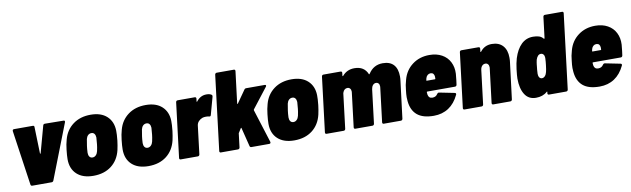

<svg xmlns="http://www.w3.org/2000/svg" viewBox="-43 -1194 5572 1696"><g transform="rotate(-10 2743.0 -346.0)"><path d="M128 -13 57 -503V-507Q57 -520 71 -520H238Q253 -520 252 -506L259 -269Q260 -266 262 -266Q264 -266 265 -269L330 -506Q333 -520 347 -520L515 -518Q522 -518 524.5 -513.5Q527 -509 524 -501L334 -13Q329 0 316 0H143Q130 0 128 -13Z M490 -176Q490 -209 496 -261Q501 -308 513 -350Q535 -432 599.5 -480Q664 -528 758 -528Q851 -528 903 -480Q955 -432 957 -351Q958 -319 952 -262Q947 -220 938 -179Q917 -91 852.5 -41.5Q788 8 691 8Q596 8 543 -41Q490 -90 490 -176ZM759 -201Q763 -216 765.5 -235Q768 -254 769 -261Q773 -304 774 -322Q773 -343 763.5 -355Q754 -367 737 -367Q719 -367 706.5 -355Q694 -343 689 -322Q686 -310 679 -261Q678 -253 676 -234.5Q674 -216 674 -201Q674 -179 683.5 -166Q693 -153 711 -153Q728 -153 741 -166Q754 -179 759 -201Z M984 -176Q984 -209 990 -261Q995 -308 1007 -350Q1029 -432 1093.5 -480Q1158 -528 1252 -528Q1345 -528 1397 -480Q1449 -432 1451 -351Q1452 -319 1446 -262Q1441 -220 1432 -179Q1411 -91 1346.5 -41.5Q1282 8 1185 8Q1090 8 1037 -41Q984 -90 984 -176ZM1253 -201Q1257 -216 1259.5 -235Q1262 -254 1263 -261Q1267 -304 1268 -322Q1267 -343 1257.5 -355Q1248 -367 1231 -367Q1213 -367 1200.5 -355Q1188 -343 1183 -322Q1180 -310 1173 -261Q1172 -253 1170 -234.5Q1168 -216 1168 -201Q1168 -179 1177.5 -166Q1187 -153 1205 -153Q1222 -153 1235 -166Q1248 -179 1253 -201Z M1842 -516Q1848 -512 1848 -505Q1848 -500 1847 -497L1804 -341Q1802 -333 1797.5 -331Q1793 -329 1786 -331Q1776 -334 1759 -334Q1741 -334 1728 -330Q1708 -323 1693 -307.5Q1678 -292 1675 -270L1644 -16Q1643 -9 1638.5 -5Q1634 -1 1628 -1H1474Q1468 -1 1464.5 -5Q1461 -9 1462 -16L1522 -505Q1523 -512 1527 -516Q1531 -520 1538 -520H1691Q1698 -520 1701.5 -516Q1705 -512 1704 -505L1701 -481Q1701 -477 1702.5 -476.5Q1704 -476 1706 -479Q1742 -527 1797 -527Q1826 -527 1842 -516Z M1822 -15 1904 -685Q1905 -692 1909.5 -696Q1914 -700 1920 -700H2074Q2080 -700 2083.5 -696Q2087 -692 2086 -685L2051 -401Q2051 -397 2053 -396.5Q2055 -396 2057 -399L2135 -510Q2141 -520 2153 -520H2318Q2330 -520 2330 -512Q2330 -507 2326 -502L2187 -323Q2186 -321 2186 -316L2280 -18Q2281 -16 2281 -12Q2281 0 2267 0H2108Q2096 0 2093 -12L2051 -180Q2051 -183 2049 -183Q2047 -183 2045 -181L2022 -144Q2021 -143 2020 -141.5Q2019 -140 2019 -138L2004 -15Q2003 -8 1998.5 -4Q1994 0 1988 0H1834Q1828 0 1824.5 -4Q1821 -8 1822 -15Z M2292 -176Q2292 -209 2298 -261Q2303 -308 2315 -350Q2337 -432 2401.5 -480Q2466 -528 2560 -528Q2653 -528 2705 -480Q2757 -432 2759 -351Q2760 -319 2754 -262Q2749 -220 2740 -179Q2719 -91 2654.5 -41.5Q2590 8 2493 8Q2398 8 2345 -41Q2292 -90 2292 -176ZM2561 -201Q2565 -216 2567.5 -235Q2570 -254 2571 -261Q2575 -304 2576 -322Q2575 -343 2565.5 -355Q2556 -367 2539 -367Q2521 -367 2508.5 -355Q2496 -343 2491 -322Q2488 -310 2481 -261Q2480 -253 2478 -234.5Q2476 -216 2476 -201Q2476 -179 2485.5 -166Q2495 -153 2513 -153Q2530 -153 2543 -166Q2556 -179 2561 -201Z M3509 -386Q3509 -366 3506 -345L3465 -15Q3464 -8 3459.5 -4Q3455 0 3449 0H3295Q3289 0 3285.5 -4Q3282 -8 3283 -15L3320 -318Q3321 -322 3321 -329Q3321 -347 3312.5 -357Q3304 -367 3290 -367Q3273 -367 3261.5 -353.5Q3250 -340 3247 -318L3210 -15Q3209 -8 3204.5 -4Q3200 0 3194 0H3040Q3034 0 3030.5 -4Q3027 -8 3028 -15L3065 -318L3066 -328Q3066 -346 3057 -356.5Q3048 -367 3033 -367Q3019 -367 3008 -358Q2997 -349 2992 -333L2990 -327L2952 -15Q2951 -8 2946.5 -4Q2942 0 2936 0H2782Q2776 0 2772.5 -4Q2769 -8 2770 -15L2830 -505Q2831 -512 2835 -516Q2839 -520 2846 -520H2999Q3006 -520 3009.5 -516Q3013 -512 3012 -505L3009 -480Q3009 -474 3015 -478Q3057 -528 3124 -528Q3212 -528 3242 -454Q3244 -449 3250 -457Q3296 -528 3378 -528Q3443 -528 3476 -491.5Q3509 -455 3509 -386Z M3988 -228Q3987 -221 3982.5 -217Q3978 -213 3972 -213H3723Q3718 -213 3718 -208Q3718 -200 3720 -186Q3726 -152 3759 -152Q3790 -152 3805 -176Q3814 -189 3825 -186L3960 -159Q3967 -158 3969.5 -153Q3972 -148 3969 -141Q3934 -67 3877 -29.5Q3820 8 3744 8Q3646 8 3595.5 -34.5Q3545 -77 3537 -160Q3535 -182 3535 -195Q3535 -222 3540 -260Q3543 -302 3557 -349Q3579 -431 3643.5 -479.5Q3708 -528 3797 -528Q3861 -528 3908 -502Q3955 -476 3978.5 -429.5Q4002 -383 3999 -324Q3993 -258 3988 -228ZM3736 -331 3732 -313Q3731 -308 3735 -308H3809Q3813 -308 3813 -313V-331Q3812 -348 3803.5 -357.5Q3795 -367 3779 -367Q3764 -367 3752.5 -357.5Q3741 -348 3736 -331Z M4490 -382Q4490 -358 4488 -345L4447 -15Q4446 -8 4441.5 -4Q4437 0 4431 0H4277Q4271 0 4267.5 -4Q4264 -8 4265 -15L4302 -318L4303 -328Q4303 -346 4294 -356.5Q4285 -367 4271 -367Q4253 -367 4241 -354Q4229 -341 4226 -318L4189 -15Q4188 -8 4183.5 -4Q4179 0 4173 0H4019Q4013 0 4009.5 -4Q4006 -8 4007 -15L4067 -505Q4068 -512 4072 -516Q4076 -520 4083 -520H4236Q4243 -520 4246.5 -516Q4250 -512 4249 -505L4246 -478Q4245 -475 4247.5 -475Q4250 -475 4253 -478Q4291 -528 4356 -528Q4420 -528 4455 -489.5Q4490 -451 4490 -382Z M4864 -700H5017Q5024 -700 5027.5 -696Q5031 -692 5030 -685L4948 -15Q4947 -8 4942.5 -4Q4938 0 4931 0H4778Q4771 0 4767.5 -4Q4764 -8 4765 -15L4767 -25Q4767 -28 4765 -29Q4763 -30 4761 -27Q4722 8 4660 8Q4594 8 4560.5 -45Q4527 -98 4527 -187Q4527 -212 4534 -271Q4538 -302 4542 -321Q4546 -340 4553 -366Q4577 -443 4620.5 -485.5Q4664 -528 4726 -528Q4756 -528 4779 -521Q4802 -514 4818 -494Q4820 -492 4822 -493Q4824 -494 4825 -497L4848 -685Q4849 -692 4853 -696Q4857 -700 4864 -700ZM4791 -225 4796 -262Q4797 -271 4799 -290.5Q4801 -310 4801 -325Q4801 -344 4792 -355.5Q4783 -367 4768 -367Q4739 -367 4724 -322Q4721 -312 4719.5 -299Q4718 -286 4717 -281Q4717 -275 4715 -261Q4714 -253 4712 -233.5Q4710 -214 4710 -198Q4710 -178 4718.5 -165.5Q4727 -153 4742 -153Q4757 -153 4769 -166Q4781 -179 4786 -201Q4790 -217 4791 -225Z M5475 -228Q5474 -221 5469.5 -217Q5465 -213 5459 -213H5210Q5205 -213 5205 -208Q5205 -200 5207 -186Q5213 -152 5246 -152Q5277 -152 5292 -176Q5301 -189 5312 -186L5447 -159Q5454 -158 5456.5 -153Q5459 -148 5456 -141Q5421 -67 5364 -29.5Q5307 8 5231 8Q5133 8 5082.5 -34.5Q5032 -77 5024 -160Q5022 -182 5022 -195Q5022 -222 5027 -260Q5030 -302 5044 -349Q5066 -431 5130.5 -479.5Q5195 -528 5284 -528Q5348 -528 5395 -502Q5442 -476 5465.5 -429.5Q5489 -383 5486 -324Q5480 -258 5475 -228ZM5223 -331 5219 -313Q5218 -308 5222 -308H5296Q5300 -308 5300 -313V-331Q5299 -348 5290.5 -357.5Q5282 -367 5266 -367Q5251 -367 5239.5 -357.5Q5228 -348 5223 -331Z"/></g></svg>

Font: Barlow Semi Condensed Black
Style: Italic
Weight: 900
Width: 4
Italic angle: -7°
Designer: Jeremy Tribby
Foundry: Tribby Type
Version: Version 1.408